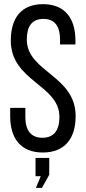

<svg xmlns="http://www.w3.org/2000/svg" viewBox="-20 -727 412 924"><path d="M187 -707C82 -707 32 -640 32 -532C32 -335 266 -320 266 -164C266 -101 240 -64 184 -64C128 -64 102 -101 102 -164V-208H29V-168C29 -62 79 7 186 7C293 7 344 -62 344 -168C344 -365 109 -380 109 -537C109 -599 133 -636 189 -636C245 -636 269 -599 269 -536V-513H343V-532C343 -638 293 -707 187 -707ZM153 177H182L217 114V33H151V121H176Z"/></svg>

Font: VL Bebas Neue Regular
Style: Regular
Weight: 400
Designer: Ryoichi Tsunekawa
Foundry: Ryoichi Tsunekawa
Version: Version 001.003